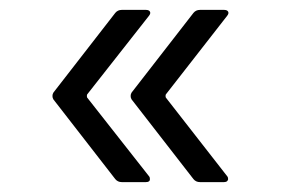

<svg xmlns="http://www.w3.org/2000/svg" viewBox="-20 -475 580 388"><path d="M283 -113Q283 -107 275 -107H226Q218 -107 213 -113L88 -274Q86 -277 86 -281Q86 -285 88 -288L213 -449Q218 -455 226 -455H275Q281 -455 283 -451.5Q285 -448 281 -443L156 -284Q155 -281 156 -278L281 -119Q283 -117 283 -113ZM441 -113Q441 -111 439 -109Q437 -107 433 -107H384Q376 -107 371 -113L246 -274Q244 -277 244 -281Q244 -285 246 -288L371 -449Q376 -455 384 -455H433Q439 -455 441 -451.5Q443 -448 439 -443L315 -284Q314 -281 315 -278L439 -119Q441 -117 441 -113Z"/></svg>

Font: Barlow
Style: Regular
Weight: 400
Designer: Jeremy Tribby
Foundry: Tribby Type
Version: Version 1.408;December 10, 2018;FontCreator 11.5.0.2430 64-b